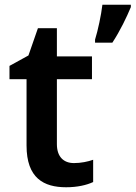

<svg xmlns="http://www.w3.org/2000/svg" viewBox="-20 -780 572 810"><path d="M532 -750V-760H412C407 -717 393 -651 381 -613V-600H454C487 -650 515 -709 532 -750ZM292 -92C249 -92 220 -118 220 -172V-446H368V-542H220V-661H140L100 -546L20 -502V-446H92V-166C92 -28 165 10 259 10C306 10 345 1 373 -12V-106C351 -98 321 -92 292 -92Z"/></svg>

Font: Noto Sans Myanmar UI SemiBold
Style: Regular
Weight: 600
Designer: Monotype Design Team
Foundry: Monotype Imaging Inc.
Version: Version 2.103